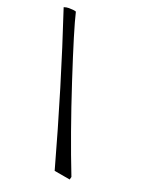

<svg xmlns="http://www.w3.org/2000/svg" viewBox="-159 -800 812 1034"><g transform="rotate(20 247.0 -283.0)"><path d="M24 -711Q39 -716 52 -716Q82 -716 94 -711Q115 -620 203.5 -350Q292 -80 376 134L372 150L280 134Q159 -305 24 -711Z"/></g></svg>

Font: Kotta One
Style: Regular
Weight: 400
Designer: Ania Kruk
Foundry: Ania Kruk
Version: Version 1.001